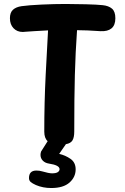

<svg xmlns="http://www.w3.org/2000/svg" viewBox="-20 -718 631 967"><path d="M561 -626Q561 -591 541.5 -575Q522 -559 486 -561Q414 -566 368 -566Q360 -453 357 -340Q354 -228 354 -56Q354 -26 345 -11Q336 4 312 8L278 57Q309 64 335 82Q361 100 361 135Q361 174 330 201.5Q299 229 238 229Q196 229 161 214Q143 206 134.5 198.5Q126 191 126 179Q126 141 163 141Q179 141 192 145Q226 155 242 155Q262 155 271 149Q280 143 280 134Q280 114 227 106Q207 103 195.5 91Q184 79 184 62Q184 54 187 45L220 -7Q203 -22 203 -55Q203 -201 210 -340L222 -565Q178 -563 151 -561L107 -558Q103 -557 95 -557Q66 -557 48 -576Q30 -595 30 -626Q30 -655 45.5 -669Q61 -683 89 -687Q125 -692 190 -695Q255 -698 310 -698Q355 -698 412.5 -696.5Q470 -695 497 -692Q527 -689 544 -674.5Q561 -660 561 -626Z"/></svg>

Font: Mali
Style: Bold
Weight: 700
Designer: Kitiyaporn Chalermlarp | Katatrad Aksorn Co.,Ltd.
Foundry: Cadson Demak Co.,Ltd.
Version: Version 1.000; ttfautohint (v1.6)